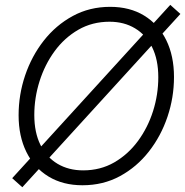

<svg xmlns="http://www.w3.org/2000/svg" viewBox="-20 -767 777 806"><path d="M326.2 10.7Q244.1 10.7 183.8 -25.9Q123.5 -62.5 90.8 -128.9Q58.1 -195.3 58.1 -283.2Q58.1 -369.1 85.4 -450.2Q112.8 -531.2 163.6 -596.2Q214.4 -661.1 285.2 -699.7Q356 -738.3 442.4 -738.3Q524.9 -738.3 585 -701.7Q645 -665 677.7 -598.9Q710.4 -532.7 710.4 -443.8Q710.4 -357.9 683.1 -276.9Q655.8 -195.8 605 -130.9Q554.2 -65.9 483.6 -27.6Q413.1 10.7 326.2 10.7ZM329.1 -51.8Q401.4 -51.8 459.5 -85.2Q517.6 -118.7 559.1 -175Q600.6 -231.4 622.6 -300.8Q644.5 -370.1 644.5 -442.9Q644.5 -516.6 618.7 -568.6Q592.8 -620.6 546.6 -648.2Q500.5 -675.8 439.9 -675.8Q367.2 -675.8 308.8 -642.1Q250.5 -608.4 209.2 -552Q168 -495.6 146 -426Q124 -356.4 124 -284.2Q124 -210.9 149.7 -158.9Q175.3 -106.9 221.7 -79.3Q268.1 -51.8 329.1 -51.8ZM73.7 19 31.2 -19 694.8 -746.6 737.3 -708.5Z"/></svg>

Font: Inter 28pt Light
Style: Italic
Weight: 300
Italic angle: -9.3988°
Designer: Rasmus Andersson
Foundry: rsms
Version: Version 4.001;git-66647c0bb